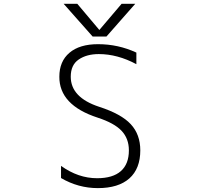

<svg xmlns="http://www.w3.org/2000/svg" viewBox="-20 -972 1040 1003"><path d="M487.3 -41Q569.3 -41 611.3 -78.1Q653.3 -115.2 653.3 -186.5Q653.3 -248 615.2 -288.6Q577.1 -329.1 490.2 -357.4Q289.1 -422.9 290 -571.3Q290 -651.4 342.8 -696.3Q395.5 -741.2 492.2 -741.2Q597.7 -741.2 692.4 -697.3V-636.7Q593.8 -689.5 496.1 -689.5Q432.6 -689.5 391.1 -661.1Q349.6 -632.8 349.6 -571.3Q349.6 -462.9 498 -414.1Q613.3 -377 663.1 -323.2Q712.9 -269.5 712.9 -186.5Q712.9 -90.8 655.8 -40Q598.6 10.7 491.2 10.7Q388.7 10.7 298.8 -42V-105.5Q388.7 -41 487.3 -41ZM499 -815.4 615.2 -952.1H686.5L536.1 -781.2H463.9L312.5 -952.1H383.8Z"/></svg>

Font: GenEi Gothic M Light
Style: Regular
Weight: 300
Designer: o_tamon (Modified); [Source Han Sans]
Ryoko NISHIZUKA  (kana & ideographs); Paul D. Hunt (Latin, Greek & Cyrillic); Wenl
Version: Version 1.1a;Original Version 1.004